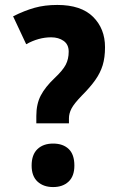

<svg xmlns="http://www.w3.org/2000/svg" viewBox="-20 -744 468 777"><path d="M212 -724Q308 -724 356.5 -676Q405 -628 405 -553Q405 -511 395.5 -480Q386 -449 365.5 -420Q345 -391 311 -357Q280 -325 269.5 -305Q259 -285 259 -265V-245H127V-275Q127 -323 145 -357.5Q163 -392 201 -428Q234 -459 246 -482Q258 -505 258 -535Q258 -564 237.5 -578.5Q217 -593 187 -593Q136 -593 86 -565L33 -678Q79 -701 120 -712.5Q161 -724 212 -724ZM195 13Q156 13 132 -9Q108 -31 108 -74Q108 -118 131.5 -140.5Q155 -163 195 -163Q235 -163 258 -141Q281 -119 281 -74Q281 -31 257.5 -9Q234 13 195 13Z"/></svg>

Font: Noto Sans Tamil Condensed ExtraBold
Style: Regular
Weight: 800
Width: 3
Designer: Jelle Bosma - Monotype Design Team
Foundry: Monotype Imaging Inc.
Version: Version 2.004; ttfautohint (v1.8.4.7-5d5b)